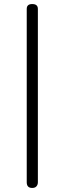

<svg xmlns="http://www.w3.org/2000/svg" viewBox="-20 -715 320 948"><path d="M139 213Q112 213 112 185Q112 120 112 34.5Q112 -51 112 -146Q112 -241 112 -336.5Q112 -432 112 -518.5Q112 -605 112 -671Q112 -695 139 -695Q167 -695 167 -671V185Q167 197 160 205Q153 213 139 213Z"/></svg>

Font: Agu Display Uzo
Style: Regular
Weight: 400
Designer: Oluwaseun Badejo
Version: Version 1.103